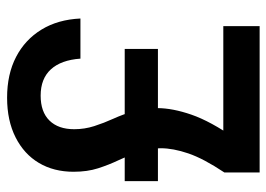

<svg xmlns="http://www.w3.org/2000/svg" viewBox="-128 -642 770 555"><g transform="rotate(-90 257.5 -365.0)"><path d="M36 0V-102Q76 -162 91 -206Q106 -250 106 -286Q106 -321 95.5 -350Q85 -379 71.5 -407.5Q58 -436 48 -467Q38 -498 38 -538Q38 -595 63.5 -638Q89 -681 137.5 -705.5Q186 -730 252 -730Q320 -730 370 -704Q420 -678 449 -630.5Q478 -583 481 -518H365Q361 -574 334 -603.5Q307 -633 258 -633Q211 -633 186 -607.5Q161 -582 161 -536Q161 -506 170 -478Q179 -450 191.5 -422.5Q204 -395 213 -364Q222 -333 222 -296Q222 -252 203 -197Q184 -142 134 -70L122 -105H459V0ZM11 -294V-390H393V-294Z"/></g></svg>

Font: Instrument Sans SemiCondensed SemiBold
Style: Regular
Weight: 600
Width: 4
Designer: Rodrigo Fuenzalida
Foundry: fragTYPE
Version: Version 1.000;gftools[0.9.28]